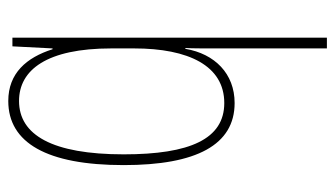

<svg xmlns="http://www.w3.org/2000/svg" viewBox="-193 -607 810 464"><g transform="rotate(90 212.0 -375.0)"><path d="M97 -481V-760H71V0H92L97 -97H99C119 -34 157 10 224 10C325 10 379 -83 379 -269C379 -445 330 -537 229 -537C158 -537 110 -489 98 -418H96C97 -435 97 -459 97 -481ZM229 -512C316 -512 353 -429 353 -269C353 -96 306 -16 224 -16C149 -16 97 -83 97 -239V-294C97 -426 139 -512 229 -512Z"/></g></svg>

Font: Noto Sans Devanagari ExtraCondensed Thin
Style: Regular
Weight: 100
Width: 2
Designer: Jelle Bosma - Monotype Design Team
Foundry: Monotype Imaging Inc.
Version: Version 2.004